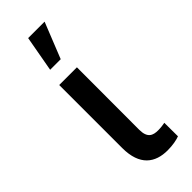

<svg xmlns="http://www.w3.org/2000/svg" viewBox="-254 -799 835 835"><g transform="rotate(-45 163.5 -381.0)"><path d="M84.5 -528.3V-140.6C84.5 -32.7 141.1 6.3 217.3 6.3C248.5 6.3 275.4 1 292 -5.4L291.5 -88.9C283.2 -86.9 265.6 -84.5 250 -84.5C217.8 -84.5 192.9 -93.8 192.9 -145L193.4 -528.3ZM103.5 -603H168.5L234.4 -768.1H133.3Z"/></g></svg>

Font: Bert Sans Medium
Style: Regular
Weight: 500
Designer: Christian Robertson (Google), Cristiano Sobral
Foundry: Google, Cristiano Sobral
Version: Version 3.101